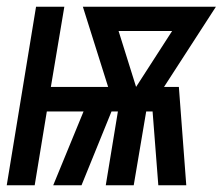

<svg xmlns="http://www.w3.org/2000/svg" viewBox="-37 -550 661 570"><path d="M-17 0 70 -530H154L114 -292H284L209 -530H604L450 -292H494L516 0H433L416 -219H397L360 0H277L313 -219H294L205 0H121L211 -219H102L66 0ZM367 -292 474 -458H315Z"/></svg>

Font: Iosevka Curly MdExObl
Style: Regular
Weight: 500
Width: 7
Italic angle: -9°
Monospace: yes
Designer: Belleve Invis
Foundry: Belleve Invis
Version: Version 11.1.0; ttfautohint (v1.8.3)